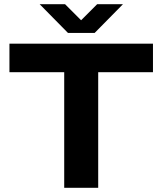

<svg xmlns="http://www.w3.org/2000/svg" viewBox="-20 -895 775 915"><path d="M286 0V-551H25V-687H709V-551H448V0ZM169 -875H290L397 -768H336L443 -875H566L431 -738H304Z"/></svg>

Font: Archivo SemiExpanded
Style: Bold
Weight: 700
Width: 6
Designer: Hector Gatti
Foundry: Omnibus-Type
Version: Version 2.001